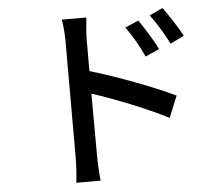

<svg xmlns="http://www.w3.org/2000/svg" viewBox="-56 -846 1112 959"><g transform="rotate(-5 500.0 -366.0)"><path d="M667 -730 600 -701C634 -653 662 -605 688 -548L758 -579C736 -626 694 -691 667 -730ZM793 -782 726 -751C761 -704 789 -658 818 -601L887 -635C863 -680 820 -745 793 -782ZM296 -78C296 -40 293 15 288 50H410C406 14 403 -47 403 -78L402 -387C512 -351 674 -288 781 -232L825 -340C726 -389 534 -461 402 -500V-656C402 -692 407 -735 410 -768H287C293 -735 296 -688 296 -656C296 -572 296 -143 296 -78Z"/></g></svg>

Font: Noto Sans CJK SC Medium
Style: Regular
Weight: 500
Designer: Ryoko NISHIZUKA 西塚涼子 (kana, bopomofo & ideographs); Paul D. Hunt (Latin, Greek & Cyrillic); Sandoll Communications 산돌커뮤니
Foundry: Adobe
Version: Version 2.004;hotconv 1.0.118;makeotfexe 2.5.65603